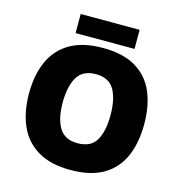

<svg xmlns="http://www.w3.org/2000/svg" viewBox="-126 -994 1050 1117"><g transform="rotate(15 398.5 -436.0)"><path d="M745 -358Q745 -247 709.5 -164.5Q674 -82 597.5 -36Q521 10 398 10Q278 10 201 -36Q124 -82 87.5 -165Q51 -248 51 -359Q51 -470 88 -552.5Q125 -635 202 -680Q279 -725 399 -725Q521 -725 597.5 -679.5Q674 -634 709.5 -551.5Q745 -469 745 -358ZM254 -358Q254 -261 287.5 -206Q321 -151 398 -151Q478 -151 510 -206Q542 -261 542 -358Q542 -455 510 -511Q478 -567 399 -567Q320 -567 287 -511Q254 -455 254 -358ZM577 -882V-767H222V-882Z"/></g></svg>

Font: Noto Sans Gujarati UI Black
Style: Regular
Weight: 900
Designer: Jelle Bosma - Monotype Design Team, Universal Thirst
Foundry: Monotype Imaging Inc.
Version: Version 2.106; ttfautohint (v1.8.4.7-5d5b)